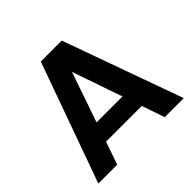

<svg xmlns="http://www.w3.org/2000/svg" viewBox="-171 -878 1057 1057"><g transform="rotate(-45 358.0 -349.5)"><path d="M497 -133H219L173 0H26L277 -699H440L691 0H543ZM459 -245 358 -537 257 -245Z"/></g></svg>

Font: Fz Poppins SemBd
Style: Regular
Weight: 600
Designer: Ninad Kale (Devanagari), Jonny Pinhorn (Latin)
Foundry: Indian Type Foundry
Version: Vit hóa bi Vntype.Com & FontZin.Com